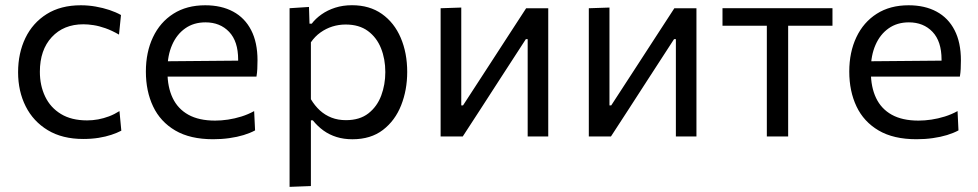

<svg xmlns="http://www.w3.org/2000/svg" viewBox="-20 -528 3784 743"><path d="M302.1 9.8Q221.3 9.8 165 -24.2Q108.8 -58.1 79.4 -116.5Q50 -174.9 50 -248.3Q50 -322.1 78.2 -380.8Q106.5 -439.5 160.7 -473.5Q215 -507.6 292.8 -507.6Q321.9 -507.6 350.2 -502.6Q378.5 -497.7 403.6 -489.3Q428.6 -480.9 448.2 -469.9L440.5 -394.1Q412.5 -410.2 387.9 -418.8Q363.2 -427.5 341.9 -430.7Q320.6 -434 302.6 -434Q226.3 -434 180.3 -384.3Q134.3 -334.7 134.3 -250.2Q134.3 -196.8 154.8 -154.2Q175.2 -111.6 215.8 -86.9Q256.4 -62.1 317.1 -62.1Q338.6 -62.1 359.9 -66Q381.2 -70 402 -77.8Q422.8 -85.7 442.3 -98.1L449.5 -22.3Q433.2 -13.7 411.2 -6.4Q389.1 1 361.7 5.4Q334.3 9.8 302.1 9.8Z M804.7 10.8Q715.7 10.8 658.1 -23.1Q600.5 -57 572.5 -116.1Q544.5 -175.1 544.5 -251Q544.5 -326 572 -384Q599.4 -442 650.9 -474.8Q702.3 -507.6 774.1 -507.6Q836.8 -507.6 882.2 -483.1Q927.6 -458.7 952 -411.2Q976.5 -363.8 976.5 -294.6Q976.5 -276.1 975.7 -261.3Q975 -246.4 972.5 -231.6L900 -268.2Q901 -275.8 901.3 -283.1Q901.6 -290.5 901.6 -297.4Q901.6 -368.1 866.6 -404.8Q831.6 -441.5 775.1 -441.5Q729.6 -441.5 696.7 -418.2Q663.8 -395 646 -354.1Q628.1 -313.2 628.1 -260.6V-249Q628.1 -191.1 648.1 -149Q668 -106.9 708.8 -84.1Q749.7 -61.3 812.5 -61.3Q836 -61.3 862.1 -65.1Q888.3 -69 914.2 -77.1Q940.2 -85.2 963.5 -98.1L967.1 -23.4Q948.1 -13.1 923 -5.4Q897.9 2.3 867.8 6.5Q837.8 10.8 804.7 10.8ZM579.1 -231.6V-290.5L921.8 -293.5L972.5 -274.4V-231.6Z M1100.6 195.1Q1100.6 139.8 1100.6 87.1Q1100.6 34.4 1100.6 -26.8V-268.8Q1100.6 -324 1100.6 -381.4Q1100.6 -438.9 1100.6 -496.2L1175.7 -501.1L1177.7 -436.4H1186.4Q1201 -455.9 1224.1 -472.2Q1247.2 -488.6 1277 -498.2Q1306.8 -507.8 1342.1 -507.8Q1410.1 -507.8 1457.9 -474.1Q1505.7 -440.3 1530.7 -381.8Q1555.8 -323.3 1555.8 -249.5Q1555.8 -180 1532.4 -120.7Q1509 -61.3 1461.9 -25.2Q1414.8 10.9 1343.8 10.9Q1310.6 10.9 1282.8 2.3Q1254.9 -6.3 1232 -22.7Q1209.1 -39.2 1190.5 -62.4H1183.1V-23.3Q1183.1 35.2 1183.1 86Q1183.1 136.7 1183.1 192ZM1318.9 -63Q1372.1 -63 1405.8 -89.4Q1439.5 -115.9 1455.3 -158.3Q1471.1 -200.7 1471.1 -249Q1471.1 -299.6 1454.4 -341.3Q1437.7 -383 1403.7 -408.1Q1369.7 -433.1 1317.5 -433.1Q1291.1 -433.1 1266.3 -425.4Q1241.5 -417.6 1220.1 -402.3Q1198.7 -387.1 1183.1 -364.3V-144Q1198.3 -118.7 1218 -100.6Q1237.8 -82.6 1262.9 -72.8Q1288 -63 1318.9 -63Z M1685.1 0Q1685.1 -55.3 1685.1 -106.4Q1685.1 -157.5 1685.1 -218.9V-268.9Q1685.1 -313.3 1685.1 -351.1Q1685.1 -388.9 1685.1 -424.2Q1685.1 -459.5 1685.1 -496.1L1765 -498.8Q1765 -463.4 1765 -429Q1765 -394.7 1765 -357.8Q1765 -321 1765 -277.9V-120.1H1771.8L1878.6 -284.4Q1913.1 -337.6 1947.7 -390.9Q1982.2 -444.3 2016.1 -496.1H2101.6Q2101.6 -459.5 2101.6 -424.2Q2101.6 -388.9 2101.6 -351.1Q2101.6 -313.3 2101.6 -268.9V-218.9Q2101.6 -157.5 2101.6 -106.4Q2101.6 -55.3 2101.6 0H2022Q2022 -54.7 2022 -105.4Q2022 -156 2022 -216.5V-376.5H2014.9L1909.4 -213.8Q1874.7 -159.9 1840 -106.4Q1805.3 -52.8 1770.8 0Z M2258.6 0Q2258.6 -55.3 2258.6 -106.4Q2258.6 -157.5 2258.6 -218.9V-268.9Q2258.6 -313.3 2258.6 -351.1Q2258.6 -388.9 2258.6 -424.2Q2258.6 -459.5 2258.6 -496.1L2338.5 -498.8Q2338.5 -463.4 2338.5 -429Q2338.5 -394.7 2338.5 -357.8Q2338.5 -321 2338.5 -277.9V-120.1H2345.3L2452.1 -284.4Q2486.6 -337.6 2521.2 -390.9Q2555.7 -444.3 2589.6 -496.1H2675.1Q2675.1 -459.5 2675.1 -424.2Q2675.1 -388.9 2675.1 -351.1Q2675.1 -313.3 2675.1 -268.9V-218.9Q2675.1 -157.5 2675.1 -106.4Q2675.1 -55.3 2675.1 0H2595.5Q2595.5 -54.7 2595.5 -105.4Q2595.5 -156 2595.5 -216.5V-376.5H2588.4L2482.9 -213.8Q2448.2 -159.9 2413.5 -106.4Q2378.8 -52.8 2344.3 0Z M2947.5 0Q2947.5 -55.3 2947.5 -106.4Q2947.5 -157.6 2947.5 -218.8V-268.8Q2947.5 -311.4 2947.5 -346.6Q2947.5 -381.8 2947.5 -414.7Q2947.5 -447.5 2947.5 -483L2975.2 -428.3H2955.8Q2912.7 -428.3 2866.7 -428.3Q2820.7 -428.3 2775.9 -428.3V-496.2H3201.5V-428.3Q3156.9 -428.3 3110.9 -428.3Q3064.9 -428.3 3021.7 -428.3H3002.3L3030 -483Q3030 -447.5 3030 -414.7Q3030 -381.8 3030 -346.6Q3030 -311.4 3030 -268.8V-218.8Q3030 -157.6 3030 -106.4Q3030 -55.3 3030 0Z M3526.7 10.8Q3437.7 10.8 3380.1 -23.1Q3322.5 -57 3294.5 -116.1Q3266.5 -175.1 3266.5 -251Q3266.5 -326 3294 -384Q3321.4 -442 3372.9 -474.8Q3424.3 -507.6 3496.1 -507.6Q3558.8 -507.6 3604.2 -483.1Q3649.6 -458.7 3674 -411.2Q3698.5 -363.8 3698.5 -294.6Q3698.5 -276.1 3697.7 -261.3Q3697 -246.4 3694.5 -231.6L3622 -268.2Q3623 -275.8 3623.3 -283.1Q3623.6 -290.5 3623.6 -297.4Q3623.6 -368.1 3588.6 -404.8Q3553.6 -441.5 3497.1 -441.5Q3451.6 -441.5 3418.7 -418.2Q3385.8 -395 3368 -354.1Q3350.1 -313.2 3350.1 -260.6V-249Q3350.1 -191.1 3370.1 -149Q3390 -106.9 3430.8 -84.1Q3471.7 -61.3 3534.5 -61.3Q3558 -61.3 3584.1 -65.1Q3610.3 -69 3636.2 -77.1Q3662.2 -85.2 3685.5 -98.1L3689.1 -23.4Q3670.1 -13.1 3645 -5.4Q3619.9 2.3 3589.8 6.5Q3559.8 10.8 3526.7 10.8ZM3301.1 -231.6V-290.5L3643.8 -293.5L3694.5 -274.4V-231.6Z"/></svg>

Font: Commissioner Thin
Style: Regular
Weight: 100
Designer: Kostas Bartsokas
Foundry: Kostas Bartsokas
Version: Version 1.001;gftools[0.9.23]